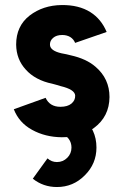

<svg xmlns="http://www.w3.org/2000/svg" viewBox="-20 -532 488 761"><path d="M306.7 -67 221.7 -2Q240 2.7 252 18Q263.3 33 263.3 52.7Q263.3 76.7 246.7 93.3Q229.7 110.3 205.7 110.3Q184.3 110.3 168.3 95.7Q168.3 95.7 153.5 116Q138.7 136.3 110 176.3Q151.3 209.3 205.7 209.3Q270.3 209.3 316 163Q362.3 117.3 362.3 52.7Q362.3 -19.7 306.7 -67ZM402.7 -405.3Q381.3 -456.7 338 -484Q292.3 -512.7 224.7 -512Q150.7 -511.3 97.3 -470.3Q44 -428.7 44 -355.3Q44.7 -296.7 82.3 -256Q100.7 -235.3 127.2 -221.2Q153.7 -207 186.7 -200.3Q195.3 -198 203.7 -195.7Q212 -193.3 220.3 -190.7Q276.7 -177.3 278 -153.3Q278.7 -134.3 263 -121.3Q247.7 -108.7 219.3 -108.7Q177.3 -108.7 160.7 -144.3L34.7 -99Q55.7 -45.3 107.3 -17.3Q159 11.3 224.7 12Q303.7 12 352.3 -24.7Q413.3 -69.7 414 -147.3Q414 -220 358.7 -267.3Q322 -299.3 259.3 -313Q252.7 -314.7 243.8 -316.8Q235 -319 224 -320.7Q179.3 -330.7 178 -354Q177.3 -370.7 190.7 -382Q203.7 -393.3 226.7 -393.3Q244.7 -393.3 258.3 -385.3Q272 -376.7 277.7 -362Z"/></svg>

Font: Unageo Variable
Style: Regular
Weight: 300
Designer: Richard Sepsi
Foundry: Richard Sepsi
Version: Version 2.200